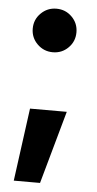

<svg xmlns="http://www.w3.org/2000/svg" viewBox="-50 -535 368 729"><g transform="rotate(5 134.0 -170.5)"><path d="M30.8 161.1 68.4 -116.7H208.5L130.9 161.1ZM135.7 -337.4Q101.1 -337.4 76.7 -361.6Q52.2 -385.7 52.2 -420.4Q52.2 -455.1 76.7 -479.2Q101.1 -503.4 135.7 -503.4Q170.4 -503.4 194.6 -479.2Q218.8 -455.1 218.8 -420.4Q218.8 -385.7 194.6 -361.6Q170.4 -337.4 135.7 -337.4Z"/></g></svg>

Font: Inter 28pt
Style: Bold
Weight: 700
Designer: Rasmus Andersson
Foundry: rsms
Version: Version 4.001;git-66647c0bb